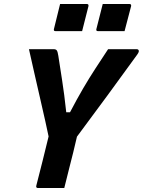

<svg xmlns="http://www.w3.org/2000/svg" viewBox="-20 -948 720 968"><path d="M304 0H172Q160 0 163 -12Q179 -74 194.5 -136Q210 -198 225 -260Q220 -286 208.5 -336.5Q197 -387 182.5 -451Q168 -515 153 -580Q138 -645 126 -700H251Q262 -700 266.5 -693.5Q271 -687 274 -667Q282 -614 293 -544.5Q304 -475 314 -382H333Q368 -449 399 -502Q430 -555 461 -602.5Q492 -650 525 -700H669Q677 -700 679.5 -693.5Q682 -687 672 -673Q600 -573 523 -468.5Q446 -364 368 -259Q359 -219 349 -179Q339 -139 329 -100Q323 -75 316.5 -50Q310 -25 304 0ZM283 -928H417Q428 -928 426 -917L394 -791H260Q249 -791 252 -802ZM498 -928H632Q643 -928 641 -917L608 -791H474Q463 -791 466 -802Z"/></svg>

Font: Recursive Mn Lnr St
Style: Bold Italic
Weight: 700
Italic angle: -15°
Monospace: yes
Version: Version 1.079;hotconv 1.0.112;makeotfexe 2.5.65598; ttfautoh